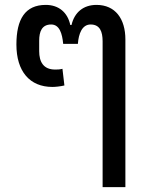

<svg xmlns="http://www.w3.org/2000/svg" viewBox="-20 -580 615 784"><path d="M399 184H492V-419C492 -503 451 -560 374 -560C321 -560 284 -530 272 -478H267C256 -530 219 -560 167 -560C82 -560 47 -501 47 -398C47 -289 101 -225 194 -225C206 -225 226 -227 243 -231L235 -299C222 -296 216 -296 205 -296C157 -296 140 -328 140 -371V-414C140 -451 151 -480 189 -480C223 -480 234 -443 238 -401H298C301 -442 315 -480 350 -480C388 -480 399 -451 399 -411Z"/></svg>

Font: IBM Plex Thai Text
Style: Regular
Weight: 450
Designer: Mike Abbink, Paul van der Laan, Pieter van Rosmalen, Ben Mitchell, Mark Frömberg
Foundry: Bold Monday
Version: Version 1.0